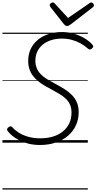

<svg xmlns="http://www.w3.org/2000/svg" viewBox="-20 -1153 779 1552"><path d="M304 19Q253 19 211 8.5Q169 -2 136.5 -18.5Q104 -35 80 -55Q56 -75 42 -94Q36 -101 37.5 -109Q39 -117 48 -124Q59 -133 66.5 -132Q74 -131 81 -123Q102 -99 134.5 -79Q167 -59 210 -47Q253 -35 306 -35Q363 -35 409.5 -49.5Q456 -64 489.5 -91.5Q523 -119 540.5 -157.5Q558 -196 558 -244Q558 -280 546 -307Q534 -334 512 -355Q490 -376 460.5 -393.5Q431 -411 396 -430Q367 -445 339 -461.5Q311 -478 287.5 -497.5Q264 -517 246 -540.5Q228 -564 218 -594Q208 -624 208 -661Q208 -713 227.5 -755.5Q247 -798 283.5 -829Q320 -860 370 -877Q420 -894 481 -894Q530 -894 576 -881Q622 -868 661 -845Q700 -822 726 -793Q735 -784 734 -776.5Q733 -769 723 -761Q715 -753 706.5 -753Q698 -753 691 -760Q663 -785 630 -803Q597 -821 560 -831Q523 -841 480 -841Q433 -841 393.5 -828.5Q354 -816 325.5 -792.5Q297 -769 281.5 -736Q266 -703 266 -663Q266 -628 277.5 -601Q289 -574 310 -552.5Q331 -531 360.5 -513Q390 -495 426 -476Q466 -455 500 -433.5Q534 -412 560.5 -385.5Q587 -359 601.5 -325Q616 -291 616 -246Q616 -188 593.5 -139.5Q571 -91 529.5 -55.5Q488 -20 430.5 -0.5Q373 19 304 19ZM717 -1133Q725 -1133 732 -1125.5Q739 -1118 739 -1111Q739 -1105 737 -1101.5Q735 -1098 730 -1094L552 -956Q542 -949 535.5 -946Q529 -943 521 -943Q514 -943 508.5 -946.5Q503 -950 497 -957L387 -1097Q385 -1101 383.5 -1105Q382 -1109 382 -1113Q382 -1122 391 -1127.5Q400 -1133 407 -1133Q414 -1133 417.5 -1130Q421 -1127 425 -1122L530 -1008L696 -1122Q703 -1127 707 -1130Q711 -1133 717 -1133ZM0 369H690V379H0ZM0 -20H690V0H0ZM0 -505H690V-500H0ZM0 -889H690V-879H0Z"/></svg>

Font: Playwrite HR Guides
Style: Regular
Weight: 400
Designer: Veronika Burian, José Scaglione
Foundry: TypeTogether
Version: Version 1.003